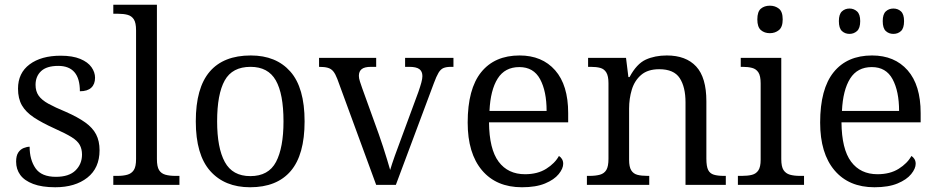

<svg xmlns="http://www.w3.org/2000/svg" viewBox="-20 -780 3954 810"><path d="M213 10Q157 10 120 -4Q83 -18 65.5 -42Q48 -66 48 -98Q48 -123 57 -136.5Q66 -150 80 -155.5Q94 -161 105 -161Q105 -106 130 -70Q155 -34 216 -34Q271 -34 298.5 -61Q326 -88 326 -128Q326 -151 316.5 -168.5Q307 -186 282 -201.5Q257 -217 210 -238Q157 -262 123 -284.5Q89 -307 72.5 -335.5Q56 -364 56 -406Q56 -472 105 -508.5Q154 -545 236 -545Q286 -545 318.5 -531.5Q351 -518 366 -496.5Q381 -475 381 -452Q381 -425 365 -410Q349 -395 317 -395Q317 -449 294 -475.5Q271 -502 226 -502Q177 -502 153.5 -480Q130 -458 130 -422Q130 -395 143 -376.5Q156 -358 184 -342.5Q212 -327 258 -308Q308 -286 339.5 -263.5Q371 -241 385.5 -213Q400 -185 400 -146Q400 -71 348.5 -30.5Q297 10 213 10Z M458 0V-38H476Q500 -38 517.5 -43Q535 -48 544.5 -62.5Q554 -77 554 -109V-652Q554 -684 544.5 -698.5Q535 -713 518 -717.5Q501 -722 478 -722H458V-760H642V-109Q642 -77 651 -62.5Q660 -48 677.5 -43Q695 -38 720 -38H737V0Z M1035 10Q928 10 867 -58.5Q806 -127 806 -268Q806 -409 864.5 -477.5Q923 -546 1038 -546Q1145 -546 1205 -478Q1265 -410 1265 -268Q1265 -127 1206.5 -58.5Q1148 10 1035 10ZM1036 -37Q1113 -37 1144.5 -97Q1176 -157 1176 -268Q1176 -384 1143.5 -441Q1111 -498 1037 -498Q960 -498 928 -440.5Q896 -383 896 -268Q896 -156 928.5 -96.5Q961 -37 1036 -37Z M1403 -447Q1395 -468 1386 -479Q1377 -490 1363 -494Q1349 -498 1326 -498V-536H1567V-498H1545Q1518 -498 1506 -488.5Q1494 -479 1494 -460Q1494 -450 1498.5 -436Q1503 -422 1508 -408L1578 -214Q1587 -189 1596 -161Q1605 -133 1613 -107Q1621 -81 1626 -63Q1632 -84 1646 -123.5Q1660 -163 1676 -205L1745 -392Q1753 -415 1757.5 -431.5Q1762 -448 1762 -459Q1762 -479 1749 -488.5Q1736 -498 1707 -498H1689V-536H1893V-498H1883Q1863 -498 1851 -493Q1839 -488 1830 -473Q1821 -458 1810 -428L1650 0H1567Z M2182 10Q2074 10 2013.5 -61.5Q1953 -133 1953 -263Q1953 -405 2010 -475.5Q2067 -546 2172 -546Q2267 -546 2322 -483.5Q2377 -421 2377 -303V-264H2043Q2044 -151 2083.5 -98Q2123 -45 2195 -45Q2248 -45 2284.5 -68Q2321 -91 2338 -122Q2345 -118 2350.5 -109.5Q2356 -101 2356 -89Q2356 -69 2337 -45.5Q2318 -22 2279.5 -6Q2241 10 2182 10ZM2286 -312Q2286 -395 2258.5 -446Q2231 -497 2171 -497Q2110 -497 2079.5 -448.5Q2049 -400 2045 -312Z M2456 0V-38H2467Q2493 -38 2511 -43Q2529 -48 2538 -63Q2547 -78 2547 -110V-429Q2547 -459 2538 -474Q2529 -489 2512.5 -493.5Q2496 -498 2472 -498H2461V-536H2621L2631 -455H2636Q2666 -511 2704.5 -528.5Q2743 -546 2793 -546Q2874 -546 2917 -499.5Q2960 -453 2960 -353V-111Q2960 -78 2967.5 -63Q2975 -48 2991.5 -43Q3008 -38 3034 -38H3042V0H2872V-348Q2872 -413 2847.5 -450.5Q2823 -488 2761 -488Q2713 -488 2685 -464Q2657 -440 2645.5 -402Q2634 -364 2634 -322V-106Q2634 -76 2643 -61.5Q2652 -47 2669 -42.5Q2686 -38 2712 -38H2719V0Z M3093 0V-38H3110Q3135 -38 3152.5 -42.5Q3170 -47 3179.5 -61.5Q3189 -76 3189 -106V-428Q3189 -460 3179.5 -474.5Q3170 -489 3153 -493.5Q3136 -498 3113 -498H3105V-536H3276V-109Q3276 -77 3285.5 -62.5Q3295 -48 3312.5 -43Q3330 -38 3355 -38H3372V0ZM3228 -640Q3205 -640 3190 -653Q3175 -666 3175 -698Q3175 -731 3190 -743.5Q3205 -756 3228 -756Q3250 -756 3266 -743.5Q3282 -731 3282 -698Q3282 -666 3266 -653Q3250 -640 3228 -640Z M3669 10Q3561 10 3500.5 -61.5Q3440 -133 3440 -263Q3440 -405 3497 -475.5Q3554 -546 3659 -546Q3754 -546 3809 -483.5Q3864 -421 3864 -303V-264H3530Q3531 -151 3570.5 -98Q3610 -45 3682 -45Q3735 -45 3771.5 -68Q3808 -91 3825 -122Q3832 -118 3837.5 -109.5Q3843 -101 3843 -89Q3843 -69 3824 -45.5Q3805 -22 3766.5 -6Q3728 10 3669 10ZM3773 -312Q3773 -395 3745.5 -446Q3718 -497 3658 -497Q3597 -497 3566.5 -448.5Q3536 -400 3532 -312ZM3749 -637Q3730 -637 3717 -649Q3704 -661 3704 -691Q3704 -720 3717 -732Q3730 -744 3749 -744Q3768 -744 3781 -732Q3794 -720 3794 -691Q3794 -661 3781 -649Q3768 -637 3749 -637ZM3564 -637Q3545 -637 3532 -649Q3519 -661 3519 -691Q3519 -720 3532 -732Q3545 -744 3564 -744Q3582 -744 3595.5 -732Q3609 -720 3609 -691Q3609 -661 3595.5 -649Q3582 -637 3564 -637Z"/></svg>

Font: Noto Serif Hentaigana EL
Style: Regular
Weight: 400
Designer: Kazuhiro Yamada
Foundry: nipponia
Version: Version 1.000